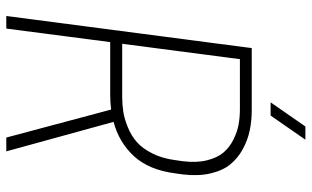

<svg xmlns="http://www.w3.org/2000/svg" viewBox="-210 -780 990 610"><g transform="rotate(90 285.0 -475.0)"><path d="M113.8 -330.1 70.8 0H30.8L132.8 -779.8H330.1Q363.8 -779.8 394.3 -773.4Q424.8 -767.1 453.6 -751.5Q482.4 -735.8 502.2 -711.7Q522 -687.5 531 -648.7Q540 -609.9 534.2 -561L530.8 -537.1Q520 -453.1 476.1 -405.5Q432.1 -357.9 367.2 -340.8L460.9 0H417L328.1 -333Q304.2 -330.1 280.8 -330.1ZM119.1 -368.2H286.1Q311.5 -368.2 334.2 -371.6Q356.9 -375 384 -386Q411.1 -397 431.4 -414.8Q451.7 -432.6 467.5 -464.1Q483.4 -495.6 488.8 -537.1L492.2 -561Q497.6 -604.5 489.3 -637.7Q481 -670.9 464.4 -690.2Q447.8 -709.5 423.3 -721.7Q398.9 -733.9 375.7 -738Q352.5 -742.2 327.1 -742.2H168ZM381.8 -950.2H423.8L347.2 -839.8H305.2Z"/></g></svg>

Font: Cooper Hewitt
Style: Light Italic
Weight: 704
Designer: Village Type and Design LLC
Foundry: Cooper Hewitt Smithsonian Design Museum
Version: 1.000